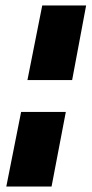

<svg xmlns="http://www.w3.org/2000/svg" viewBox="-20 -680 334 700"><path d="M243 -388H80L134 -660H294ZM168 0H3L57 -272H220Z"/></svg>

Font: Sansita Black Italic
Style: Regular
Weight: 900
Italic angle: -11°
Designer: Pablo Cosgaya
Foundry: Omnibus-Type
Version: Version 1.006